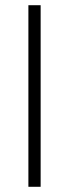

<svg xmlns="http://www.w3.org/2000/svg" viewBox="-20 -717 266 737"><path d="M136 0H89V-697H136Z"/></svg>

Font: Acari Sans Neue Light
Style: Regular
Weight: 300
Designer: Alfredo Marco Pradil (font), Cristiano Sobral (main changes)
Foundry: Hanken Design Co. (font), Cristiano Sobral (main changes)
Version: Version 2.459;March 19, 2022;FontCreator 14.0.0.2808 64-bit;